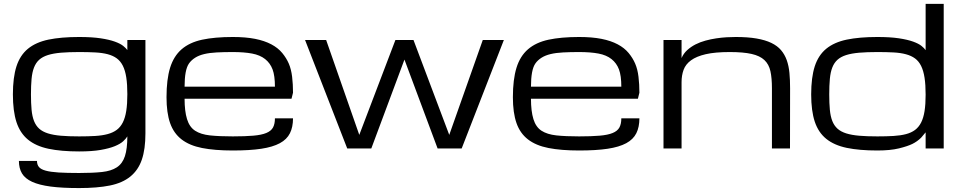

<svg xmlns="http://www.w3.org/2000/svg" viewBox="-20 -770 4978 996"><path d="M390.6 -500Q335.9 -500 296.1 -496.6Q256.3 -493.2 228.5 -484.4Q200.7 -475.6 183.3 -460Q166 -444.3 156.5 -419.9Q147 -395.5 143.8 -361.1Q140.6 -326.7 140.6 -280.3Q140.6 -234.4 143.8 -200.4Q147 -166.5 156.5 -142.3Q166 -118.2 183.3 -102.5Q200.7 -86.9 228.5 -78.1Q256.3 -69.3 296.1 -65.9Q335.9 -62.5 390.6 -62.5Q437.5 -62.5 474.1 -64.7Q510.7 -66.9 538.6 -74.5Q566.4 -82 585.7 -96.4Q605 -110.8 617.2 -135Q629.4 -159.2 635 -195.1Q640.6 -231 640.6 -281.7Q640.6 -332.5 635 -368.7Q629.4 -404.8 617.2 -429Q605 -453.1 585.7 -467.3Q566.4 -481.4 538.6 -488.8Q510.7 -496.1 474.1 -498Q437.5 -500 390.6 -500ZM734.4 -78.1Q734.4 3.9 715.8 58.1Q697.3 112.3 656.2 145.8Q615.2 179.2 549.8 192.4Q484.4 205.6 390.6 205.6Q302.7 205.6 242.9 197.8Q183.1 189.9 146.5 173.1Q109.9 156.2 94 129.6Q78.1 103 78.1 64.9H171.9Q171.9 84 181.9 96.2Q191.9 108.4 216.8 115.2Q241.7 122.1 283.9 124.8Q326.2 127.4 390.6 127.4Q460.9 127.4 508.8 122.3Q556.6 117.2 585.9 98.1Q615.2 79.1 627.9 40.5Q640.6 2 640.6 -62.5Q633.8 -50.8 618.9 -37.1Q604 -23.4 575.4 -11.7Q546.9 0 502 7.8Q457 15.6 390.6 15.6Q296.9 15.6 231.4 1.7Q166 -12.2 125 -45.9Q84 -79.6 65.4 -136.7Q46.9 -193.8 46.9 -280.3Q46.9 -368.2 65.4 -425.8Q84 -483.4 125 -517.1Q166 -550.8 231.4 -564.5Q296.9 -578.1 390.6 -578.1Q457 -578.1 502 -571.3Q546.9 -564.5 575.4 -554.2Q604 -543.9 618.9 -532Q633.8 -520 640.6 -510.3V-562.5H734.4Z M1187.5 10.7Q1093.8 10.7 1028.3 -2.2Q962.9 -15.1 921.9 -46.9Q880.9 -78.6 862.3 -131.8Q843.8 -185.1 843.8 -265.6Q843.8 -357.9 862.3 -418.2Q880.9 -478.5 921.9 -514.2Q962.9 -549.8 1028.3 -564Q1093.8 -578.1 1187.5 -578.1Q1254.4 -578.1 1303.5 -568.4Q1352.5 -558.6 1387.5 -540Q1422.4 -521.5 1444.1 -495.1Q1465.8 -468.8 1478.3 -439.7Q1490.7 -410.6 1495.4 -371.6Q1500 -332.5 1500 -289.1L1492.2 -257.8H937.5Q937.5 -193.4 950.2 -152.1Q962.9 -110.8 992.2 -91.8Q1021.5 -72.8 1069.3 -67.6Q1117.2 -62.5 1187.5 -62.5Q1252 -62.5 1294.2 -66.2Q1336.4 -69.8 1361.3 -80.1Q1386.2 -90.3 1396.2 -108.6Q1406.2 -127 1406.2 -156.2H1500Q1500 -110.8 1484.1 -78.9Q1468.3 -46.9 1431.6 -27.1Q1395 -7.3 1335.2 1.7Q1275.4 10.7 1187.5 10.7ZM1187.5 -500Q1140.6 -500 1103.8 -498Q1066.9 -496.1 1039.3 -489.5Q1011.7 -482.9 992.2 -470.5Q972.7 -458 960.7 -441.2Q948.7 -424.3 943.1 -393.8Q937.5 -363.3 937.5 -320.3H1406.2Q1406.2 -377.4 1394 -409.9Q1381.8 -442.4 1355.5 -463.4Q1329.1 -484.4 1287.6 -492.2Q1246.1 -500 1187.5 -500Z M2593.8 -562.5H2484.4L2310.5 -70.3L2125 -562.5H2031.2L1843.8 -70.3L1671.9 -562.5H1562.5L1781.2 0H1906.2L2078.1 -460.9L2250 0H2375Z M2984.4 10.7Q2890.6 10.7 2825.2 -2.2Q2759.8 -15.1 2718.8 -46.9Q2677.7 -78.6 2659.2 -131.8Q2640.6 -185.1 2640.6 -265.6Q2640.6 -357.9 2659.2 -418.2Q2677.7 -478.5 2718.8 -514.2Q2759.8 -549.8 2825.2 -564Q2890.6 -578.1 2984.4 -578.1Q3051.3 -578.1 3100.3 -568.4Q3149.4 -558.6 3184.3 -540Q3219.2 -521.5 3241 -495.1Q3262.7 -468.8 3275.1 -439.7Q3287.6 -410.6 3292.2 -371.6Q3296.9 -332.5 3296.9 -289.1L3289.1 -257.8H2734.4Q2734.4 -193.4 2747.1 -152.1Q2759.8 -110.8 2789.1 -91.8Q2818.4 -72.8 2866.2 -67.6Q2914.1 -62.5 2984.4 -62.5Q3048.8 -62.5 3091.1 -66.2Q3133.3 -69.8 3158.2 -80.1Q3183.1 -90.3 3193.1 -108.6Q3203.1 -127 3203.1 -156.2H3296.9Q3296.9 -110.8 3281 -78.9Q3265.1 -46.9 3228.5 -27.1Q3191.9 -7.3 3132.1 1.7Q3072.3 10.7 2984.4 10.7ZM2984.4 -500Q2937.5 -500 2900.6 -498Q2863.8 -496.1 2836.2 -489.5Q2808.6 -482.9 2789.1 -470.5Q2769.5 -458 2757.6 -441.2Q2745.6 -424.3 2740 -393.8Q2734.4 -363.3 2734.4 -320.3H3203.1Q3203.1 -377.4 3190.9 -409.9Q3178.7 -442.4 3152.3 -463.4Q3126 -484.4 3084.5 -492.2Q3043 -500 2984.4 -500Z M3984.4 0V-312.5Q3984.4 -364.7 3976.6 -400.6Q3968.8 -436.5 3945.3 -458.5Q3921.9 -480.5 3878.9 -490.2Q3835.9 -500 3765.6 -500Q3689.5 -500 3640.9 -488.8Q3592.3 -477.5 3564.5 -457Q3536.6 -436.5 3526.1 -407.7Q3515.6 -378.9 3515.6 -343.8V0H3421.9V-562.5H3515.6V-468.8Q3525.9 -492.7 3544.9 -510Q3564 -527.3 3587.9 -539.6Q3611.8 -551.8 3639.6 -559.3Q3667.5 -566.9 3695.3 -571Q3723.1 -575.2 3749.3 -576.7Q3775.4 -578.1 3796.9 -578.1Q3859.4 -578.1 3904.5 -570.3Q3949.7 -562.5 3981.2 -547.4Q4012.7 -532.2 4031.7 -509.8Q4050.8 -487.3 4061.3 -457.8Q4071.8 -428.2 4075.2 -391.8Q4078.6 -355.5 4078.6 -312.5L4078.1 0Z M4531.7 10.7Q4438 10.7 4372.6 -2.9Q4307.1 -16.6 4266.1 -49.8Q4225.1 -83 4206.5 -139.2Q4188 -195.3 4188 -280.3Q4188 -368.2 4206.5 -425.8Q4225.1 -483.4 4266.1 -517.1Q4307.1 -550.8 4372.6 -564.5Q4438 -578.1 4531.7 -578.1Q4598.1 -578.1 4643.1 -571.3Q4688 -564.5 4716.6 -554.2Q4745.1 -543.9 4760 -532Q4774.9 -520 4781.7 -509.8V-750H4875.5V0H4781.7V-83.5Q4781.7 -83.5 4758.3 -55.7Q4737.8 -35.6 4712.9 -23.4Q4688 -11.2 4643.1 -0.2Q4598.1 10.7 4531.7 10.7ZM4531.7 -62.5Q4578.6 -62.5 4615.2 -64.7Q4651.9 -66.9 4679.7 -74.2Q4707.5 -81.5 4726.8 -95.9Q4746.1 -110.4 4758.3 -134.3Q4770.5 -158.2 4776.1 -193.6Q4781.7 -229 4781.7 -278.8Q4781.7 -330.6 4776.1 -366.9Q4770.5 -403.3 4758.3 -428Q4746.1 -452.6 4726.8 -466.8Q4707.5 -481 4679.7 -488.5Q4651.9 -496.1 4615.2 -498Q4578.6 -500 4531.7 -500Q4477.1 -500 4437.3 -496.6Q4397.5 -493.2 4369.6 -484.4Q4341.8 -475.6 4324.5 -460Q4307.1 -444.3 4297.6 -419.9Q4288.1 -395.5 4284.9 -361.1Q4281.7 -326.7 4281.7 -280.3Q4281.7 -234.4 4284.9 -200.4Q4288.1 -166.5 4297.6 -142.3Q4307.1 -118.2 4324.5 -102.5Q4341.8 -86.9 4369.6 -78.1Q4397.5 -69.3 4437.3 -65.9Q4477.1 -62.5 4531.7 -62.5Z"/></svg>

Font: Michroma
Style: Regular
Weight: 400
Version: Version 1.000